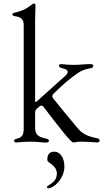

<svg xmlns="http://www.w3.org/2000/svg" viewBox="-20 -794 582 1076"><path d="M389.9 4.3C405.5 4.3 408 0 431.8 0C476.2 0 512.4 4.3 524.9 4.3C533.4 4.3 538.4 0.7 538.4 -7.1C538.4 -13.1 533.4 -16.7 527 -18.5C505.7 -23.8 452.8 -30.9 419 -71C352.6 -150.6 317.5 -193.5 278.1 -242.5C271 -251.8 271.3 -260.7 279.8 -268.8C325.6 -313.2 368.6 -353 419 -386.4C446 -404.1 469.8 -407.7 485.1 -411.2C496.1 -413.4 502.8 -415.5 502.8 -424.7C502.8 -433.9 492.9 -434.7 485.1 -434.7C451 -434.7 435.4 -430.4 390.6 -430.4C356.5 -430.4 333.5 -434.7 322.4 -434.7C312.9 -434.7 310.4 -429.7 310.4 -425.4C310.4 -419.4 314.6 -416.5 320.3 -414.1C334.9 -408.7 359.4 -407 359.4 -391.3C359.4 -376.8 339.1 -362.9 316.8 -343L189.6 -228.7L185.4 -224.8C179 -219.8 177.2 -220.5 176.8 -228.7V-681.8C176.8 -715.2 179 -741.5 179 -760.7C179 -772 175.4 -774.1 169.7 -774.1C166.2 -774.1 162.6 -771.7 157.3 -767.8C143.8 -757.1 120 -735.8 59.7 -722.3C53.6 -721.2 49.7 -717.7 49.7 -713.1C49.7 -707.7 54.3 -705.3 60.7 -703.8C78.8 -699.9 112.9 -699.6 112.9 -653.4V-67.8C112.6 -23.1 86.6 -20.2 69.6 -15.6C63.6 -13.8 58.9 -11.4 58.9 -5C58.9 2.1 64.3 4.3 71.7 4.3C89.8 4.3 103.3 0 151.3 0C189.3 0 217.3 5 236.5 5C248.2 5 254.3 2.1 254.3 -5C254.3 -11.4 250.4 -14.2 239.3 -17C212 -23.8 177.2 -28.1 176.8 -76.7V-164.8C177.2 -172.2 179 -177.2 183.9 -182.5L200.3 -197.1C209.2 -204.9 217.3 -203.8 224.4 -194.6C298.7 -96.9 376.8 4.3 389.9 4.3ZM243.6 254.3C243.6 257.8 245.4 261.4 250.4 261.4C279.8 261.4 340.9 208.5 340.9 139.2C340.9 93.8 319.6 56.1 284.1 56.1C241.8 56.1 245.4 95.9 245.4 103.7C245.4 119.3 298.7 131 298.7 179.3C298.7 218 268.5 235.1 249.3 246.4C246.4 248.2 243.6 250.4 243.6 254.3Z"/></svg>

Font: Margiela Serif Light
Style: Regular
Weight: 300
Designer: Andreas Faust, Stefan Endress
Version: Version 1.002;FEAKit 1.0